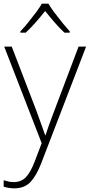

<svg xmlns="http://www.w3.org/2000/svg" viewBox="-23 -784 489 1046"><path d="M0 -530H41L174 -184Q191 -138 203 -104Q215 -70 223 -47H225Q232 -69 244 -103Q256 -137 273 -181L405 -530H446L201 107Q175 174 142.5 208Q110 242 55 242Q25 242 -3 233V198Q11 202 23.5 205Q36 208 52 208Q92 208 117.5 182Q143 156 166 96L204 -4ZM241 -764Q253 -743 273.5 -715.5Q294 -688 316.5 -660.5Q339 -633 357 -613V-606H328Q301 -631 273 -663.5Q245 -696 223 -724Q201 -696 172.5 -663.5Q144 -631 117 -606H88V-613Q107 -633 129.5 -660.5Q152 -688 172.5 -715.5Q193 -743 205 -764Z"/></svg>

Font: Noto Sans Lao UI ExtLt
Style: Regular
Weight: 200
Designer: Monotype Design Team
Foundry: Monotype Imaging Inc.
Version: Version 2.000; ttfautohint (v1.8.4.7-5d5b)